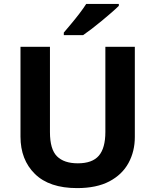

<svg xmlns="http://www.w3.org/2000/svg" viewBox="-20 -954 796 984"><path d="M671 -252Q671 -178 638.5 -118.5Q606 -59 540.5 -24.5Q475 10 375 10Q233 10 159 -62.5Q85 -135 85 -254V-714H236V-277Q236 -189 272 -153Q308 -117 379 -117Q453 -117 486.5 -156Q520 -195 520 -278V-714H671ZM589 -924Q575 -910 552 -890Q529 -870 502.5 -848Q476 -826 450.5 -806.5Q425 -787 406 -774H307V-787Q323 -806 344.5 -831.5Q366 -857 387 -884.5Q408 -912 422 -934H589Z"/></svg>

Font: Noto Sans New Tai Lue
Style: Regular
Weight: 400
Designer: Monotype Design Team
Foundry: Monotype Imaging Inc.
Version: Version 2.003